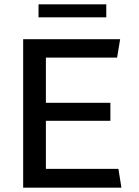

<svg xmlns="http://www.w3.org/2000/svg" viewBox="-20 -867 640 887"><path d="M87 0V-686H535L521 -601H192V-392H490V-309H192V-87H527L541 0ZM158 -787V-847H471V-787Z"/></svg>

Font: Chivo Mono Medium
Style: Regular
Weight: 400
Monospace: yes
Version: Version 1.008